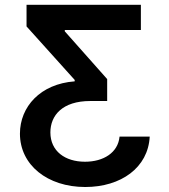

<svg xmlns="http://www.w3.org/2000/svg" viewBox="-20 -565 682 777"><path d="M585.9 -12.1H463.8C457.7 52.6 399.1 89.5 323.9 89.5C243.6 89.5 183.9 46.9 183.9 -29.1C183.9 -98.4 233 -156.2 345.2 -156.2H413.7V-245L242.2 -438.2V-443.5H550.1V-545.5H87.4V-458.1L282.3 -241.5V-235.8C143.1 -225.5 60.7 -132.8 60.7 -24.1C60.7 102.6 171.9 191.8 324.9 191.8C469.8 191.8 579.5 113.3 585.9 -12.1Z"/></svg>

Font: Magic Ui Pro Semi Bold
Style: Regular
Weight: 600
Designer: Stefan Endress, Andreas Faust
Version: Version 1.000;FEAKit 1.0